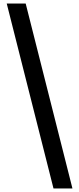

<svg xmlns="http://www.w3.org/2000/svg" viewBox="-20 -886 447 1084"><path d="M282 178H389L125 -866H18Z"/></svg>

Font: Noto Sans Malayalam UI Condensed SemiBold
Style: Regular
Weight: 600
Width: 3
Designer: Jelle Bosma - Monotype Design Team
Foundry: Monotype Imaging Inc.
Version: Version 2.104